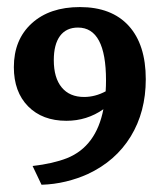

<svg xmlns="http://www.w3.org/2000/svg" viewBox="-20 -506 453 535"><path d="M202.6 -486.3Q291 -486.3 338.6 -434.1Q386.2 -381.8 386.2 -285.2Q386.2 -194.3 344.2 -125.7Q302.2 -57.1 224.6 -21Q196.8 -8.3 163.6 -0.2Q130.4 7.8 95.7 8.8L70.8 -43.5Q127 -49.8 167 -65.4Q248 -98.1 268.1 -201.7Q222.2 -169.4 165 -169.4Q98.1 -169.4 58.3 -209.7Q18.6 -250 18.6 -318.8Q18.6 -395.5 68.4 -440.9Q118.2 -486.3 202.6 -486.3ZM275.4 -282.2Q275.4 -429.2 197.3 -429.2Q164.6 -429.2 147.2 -405.8Q129.9 -382.3 129.9 -338.4Q129.9 -289.1 151.9 -262.5Q173.8 -235.8 214.4 -235.8Q245.1 -235.8 274.4 -251.5Q275.4 -266.1 275.4 -282.2Z"/></svg>

Font: Markazi Text SemiBold
Style: Regular
Weight: 600
Designer: Borna Izadpanah (Arabic designer), Fiona Ross (Arabic design director) and Florian Runge (Latin designer)
Foundry: Borna Izadpanah and Florian Runge
Version: Version 1.001; ttfautohint (v1.8.3)